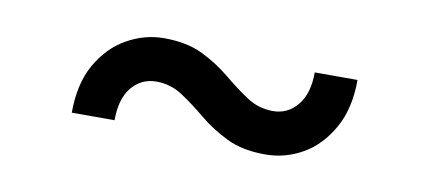

<svg xmlns="http://www.w3.org/2000/svg" viewBox="-32 -482 682 305"><g transform="rotate(10 309.0 -329.0)"><path d="M404 -252Q367 -252 341.5 -264.5Q316 -277 295.5 -294Q275 -311 256 -323.5Q237 -336 214 -336Q190 -336 174.5 -317.5Q159 -299 159 -264H90Q90 -311 108 -342.5Q126 -374 154.5 -390Q183 -406 214 -406Q251 -406 276.5 -393.5Q302 -381 322.5 -364Q343 -347 362 -334.5Q381 -322 404 -322Q428 -322 443.5 -341Q459 -360 459 -394H528Q528 -348 510 -316Q492 -284 464 -268Q436 -252 404 -252Z"/></g></svg>

Font: Fragment Mono SC
Style: Regular
Weight: 400
Monospace: yes
Designer: Wei Huang based on Nimbus Sans by URW Studio, based on Helvetica by Max Miedinger.
Foundry: Wei Huang
Version: Version 1.012; ttfautohint (v1.8.4.7-5d5b)